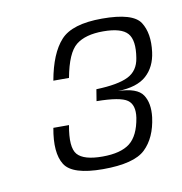

<svg xmlns="http://www.w3.org/2000/svg" viewBox="-48 -726 379 399"><g transform="rotate(-10 141.5 -527.0)"><path d="M139.5 -372.5Q75 -372.5 59 -398Q43 -423.5 52.5 -475H85.5Q77 -429 90.2 -413.8Q103.5 -398.5 143 -398.5Q181.5 -398.5 200.8 -413.5Q220 -428.5 226 -465.5Q230 -492.5 215.2 -503Q200.5 -513.5 150.5 -514L154.5 -538.5Q200.5 -540 222 -550.8Q243.5 -561.5 247.5 -588Q253.5 -624.5 240.5 -639.5Q227.5 -654.5 189 -654.5Q151.5 -654.5 131.8 -638.8Q112 -623 102.5 -571.5H69.5Q79.5 -627.5 103.8 -654.2Q128 -681 191.5 -681Q256.5 -681 271.8 -657.2Q287 -633.5 282 -594.5Q278 -563.5 258.2 -545.8Q238.5 -528 198 -527Q238.5 -526 250.2 -508.2Q262 -490.5 258.5 -461Q253 -418.5 229 -395.5Q205 -372.5 139.5 -372.5Z"/></g></svg>

Font: Anybody Light
Style: Italic
Weight: 300
Italic angle: -10°
Designer: Tyler Finck
Foundry: Etcetera Type Company
Version: Version 1.010; ttfautohint (v1.8.3) -l 8 -r 50 -G 200 -x 14 